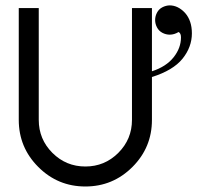

<svg xmlns="http://www.w3.org/2000/svg" viewBox="-20 -674 724 704"><path d="M293 9.8Q191.9 9.8 120.4 -61.8Q48.8 -133.3 48.8 -234.4V-644.5H122.1V-234.4Q122.1 -163.6 172.1 -113.5Q222.2 -63.5 293 -63.5Q363.8 -63.5 413.8 -113.5Q463.9 -163.6 463.9 -234.4V-644.5H537.1V-412.6Q589.4 -429.7 616.5 -463.9Q643.6 -498 643.6 -537.1Q643.6 -552.2 634.8 -556.6Q618.7 -546.9 602.5 -546.9Q588.4 -546.9 575.4 -553.7Q562.5 -560.5 555.7 -573.5Q548.8 -586.4 548.8 -600.6Q548.8 -614.7 555.7 -627.7Q562.5 -640.6 575.2 -647.2Q587.9 -653.8 601.6 -654.3Q632.8 -654.3 658.7 -626.5Q683.6 -598.1 683.6 -551.8Q683.6 -501.5 649.2 -458.7Q614.7 -416 537.1 -391.6V-234.4Q537.1 -133.3 465.6 -61.8Q394 9.8 293 9.8Z"/></svg>

Font: Catrinity
Style: Regular
Weight: 400
Designer: Alexander Lange
Foundry: High-Logic / Made with FontCreator
Version: Version 2.090;May 20, 2024;FontCreator 15.0.0.2974 64-bit